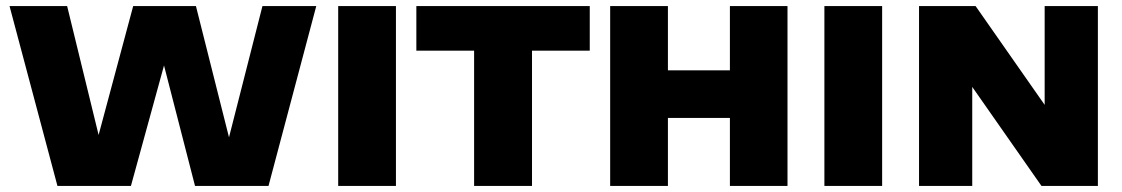

<svg xmlns="http://www.w3.org/2000/svg" viewBox="-20 -615 3712 635"><path d="M170 0 11.5 -595H202L329 -75H281L420.5 -595H628L759 -75H715.5L848 -595H1026L868 0H625L498.5 -491.5H548L413 0Z M1098.5 0V-595H1289.5V0Z M1548 0V-447.5H1357V-595H1930.5V-447.5H1739.5V0Z M1998 0V-595H2189V-382.5H2394V-595H2584.5V0H2394V-225H2189V0Z M2706.5 0V-595H2897.5V0Z M3019.5 0V-595H3206.5L3461 -231H3435V-595H3611V0H3424.5L3170 -364H3195.5V0Z"/></svg>

Font: Encode Sans SC ExtraBold
Style: Regular
Weight: 800
Version: Version 3.002